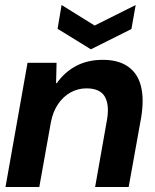

<svg xmlns="http://www.w3.org/2000/svg" viewBox="-20 -747 619 767"><path d="M2 0 90 -496H206L204 -415H207Q238 -459 284 -483.5Q330 -508 391 -508Q453 -508 491.5 -481Q530 -454 543 -403Q556 -352 544 -278L494 0H360L407 -266Q418 -327 399 -360.5Q380 -394 325 -394Q291 -394 261.5 -377.5Q232 -361 211.5 -330.5Q191 -300 183 -257L137 0ZM522 -727 505 -631 343 -550 210 -632 226 -727 358 -645Z"/></svg>

Font: DM Sans 36pt
Style: Bold Italic
Weight: 700
Italic angle: -10°
Designer: Colophon Foundry, Jonny Pinhorn
Foundry: Colophon Foundry
Version: Version 4.004;gftools[0.9.30]